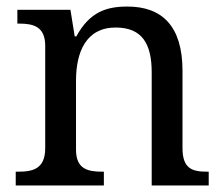

<svg xmlns="http://www.w3.org/2000/svg" viewBox="-20 -566 685 586"><path d="M28 0H297V-42H292C248 -42 212 -50 212 -109V-320C212 -406 242 -482 333 -482C414 -482 443 -432 443 -345V0H617V-42H612C567 -42 537 -51 537 -114V-350C537 -487 474 -546 369 -546C305 -546 254 -530 213 -455H208L195 -536H33V-494H38C82 -494 118 -485 118 -426V-114C118 -51 81 -42 36 -42H28Z"/></svg>

Font: Noto Serif Balinese
Style: Regular
Weight: 400
Designer: Monotype Design Team
Foundry: Monotype Imaging Inc.
Version: Version 2.005